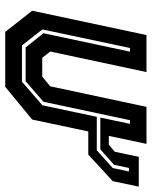

<svg xmlns="http://www.w3.org/2000/svg" viewBox="57 -637 580 734"><g transform="rotate(90 347.0 -270.0)"><path d="M153.5 -64H292.5L382.5 -142L453.5 -477H439.5L369 -146L290.5 -78H161.5L107 -146L177.5 -477H163.5L92.5 -142ZM622 -473 610 -416 551 -363.5H429.5L426.5 -350H554.5L622.5 -411L635.5 -473ZM579.5 -510.5H693.5L672.5 -411L571 -317.5H482.5L437 -103L312 0H102L21 -103L114 -540H255.5L177 -172L201 -141.5H273L310 -172L388.5 -540H530L499.5 -396H533L560 -418.5Z"/></g></svg>

Font: Tourney Thin
Style: Italic
Weight: 100
Italic angle: -12°
Designer: Tyler Finck
Foundry: Etcetera Type Co
Version: Version 1.015